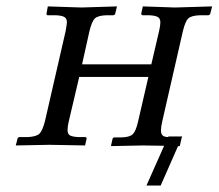

<svg xmlns="http://www.w3.org/2000/svg" viewBox="-20 -450 676 594"><path d="M501 -27.8H543.9L541 -21V-19L536.1 2H530.8L477.1 124H433.1L487.8 1L421.9 0L323.2 2L328.1 -20Q329.6 -24.9 334 -24.9H355Q381.3 -25.4 390.9 -34.9Q400.4 -44.4 407.2 -74.2L439 -211.9H225.1L192.9 -75.2Q189 -59.1 189 -47.9Q189 -35.6 196.3 -31.2Q203.6 -26.9 222.2 -25.9H243.2Q248 -25.9 248 -21L243.2 0L133.8 -2L28.8 0L34.2 -21Q35.6 -25.9 41 -25.9H65.9Q92.8 -27.3 102.1 -36.4Q111.3 -45.4 119.1 -75.2L183.1 -354Q187 -376.5 187 -380.9Q187 -392.6 179.4 -397.2Q171.9 -401.9 152.8 -402.8H127.9Q125.5 -402.8 124.5 -404.5Q123.5 -406.2 124 -408.2L127.9 -430.2L231.9 -426.8L341.8 -430.2L336.9 -409.2Q335.4 -402.8 330.1 -402.8H309.1Q283.2 -401.9 273.7 -393.1Q264.2 -384.3 256.8 -354L233.9 -251H448.2L472.2 -354Q476.1 -370.1 476.1 -380.9Q476.1 -392.6 468.5 -397.2Q460.9 -401.9 441.9 -402.8H421.9Q417 -402.8 417 -408.2L421.9 -430.2L521 -426.8L636.2 -430.2L630.9 -409.2Q629.4 -402.8 624 -402.8H598.1Q572.3 -401.9 562.7 -393.1Q553.2 -384.3 545.9 -354L481.9 -74.2Q478 -58.1 478 -45.9Q478 -36.1 482.9 -31.2Q487.8 -26.4 500 -25.9Z"/></svg>

Font: Common Serif News
Style: Italic
Weight: 450
Italic angle: -12°
Designer: Philipp H. Poll, Khaled Hosny
Foundry: Stefan Peev, Context Ltd.
Version: Version 1.026